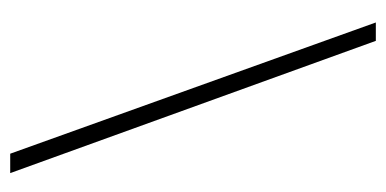

<svg xmlns="http://www.w3.org/2000/svg" viewBox="-210 -545 756 376"><g transform="rotate(90 168.0 -357.0)"><path d="M60 -715H24L281 1H319Z"/></g></svg>

Font: Noto Sans Georgian ExtraCondensed ExtraLight
Style: Regular
Weight: 200
Width: 2
Designer: Monotype Design Team, Akaki Razmadze
Foundry: Google LLC
Version: Version 2.005